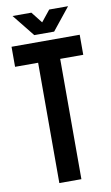

<svg xmlns="http://www.w3.org/2000/svg" viewBox="-94 -896 544 943"><g transform="rotate(-10 178.0 -424.0)"><path d="M8 -700H348V-600H233V0H123V-600H8ZM133 -848 177 -792 222 -848H316L227 -737H128L39 -848Z"/></g></svg>

Font: Bebas Neue
Style: Regular
Weight: 400
Designer: Ryoichi Tsunekawa
Foundry: Ryoichi Tsunekawa
Version: Version 1.300